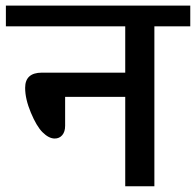

<svg xmlns="http://www.w3.org/2000/svg" viewBox="-35 -646 680 666"><path d="M399.4 0V-310.1H190.9V-209.5Q190.9 -189 180.9 -177.2Q170.9 -165.5 154.8 -165.5Q134.3 -165.5 112.3 -187.5Q91.8 -208 72 -255.4Q52.2 -302.7 52.2 -341.3Q52.2 -394 110.4 -394H399.4V-554.7H-14.6V-626.5H625V-554.7H500.5V0Z"/></svg>

Font: Khula Semibold
Style: Regular
Weight: 600
Designer: Erin McLaughlin, Steve Matteson
Version: Version 1.000;PS 1.0;hotconv 1.0.72;makeotf.lib2.5.5900